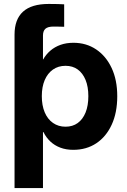

<svg xmlns="http://www.w3.org/2000/svg" viewBox="-20 -749 645 973"><path d="M53.7 -412.6V-573.7Q53.7 -650.9 96.7 -689.9Q139.6 -729 227.1 -729Q251.5 -729 271.5 -728.5Q291.5 -728 305.2 -727.1V-613.3Q296.4 -613.8 280.5 -614Q264.6 -614.3 250.5 -614.3Q222.7 -614.3 210.2 -603.3Q197.8 -592.3 197.8 -568.8V-412.6ZM53.7 204.1V-522.5H195.8V-447.8H198.7Q213.4 -473.6 235.4 -492.4Q257.3 -511.2 286.6 -521.7Q315.9 -532.2 352.1 -532.2Q417 -532.2 467 -498.8Q517.1 -465.3 545.7 -404.5Q574.2 -343.8 574.2 -261.2Q574.2 -178.2 546.1 -117.2Q518.1 -56.2 468 -22.9Q418 10.3 351.1 10.3Q314.9 10.3 285.9 -0.7Q256.8 -11.7 235.4 -31.7Q213.9 -51.8 200.2 -79.6H197.8V204.1ZM312 -106.9Q348.1 -106.9 373.8 -125.5Q399.4 -144 413.6 -178.7Q427.7 -213.4 427.7 -261.7Q427.7 -309.6 413.6 -344Q399.4 -378.4 373.8 -397Q348.1 -415.5 312 -415.5Q275.4 -415.5 248.3 -396.5Q221.2 -377.4 206.5 -343Q191.9 -308.6 191.9 -261.7Q191.9 -214.8 206.5 -179.9Q221.2 -145 248.5 -126Q275.9 -106.9 312 -106.9Z"/></svg>

Font: Inter 28pt
Style: Bold
Weight: 700
Designer: Rasmus Andersson
Foundry: rsms
Version: Version 4.001;git-66647c0bb